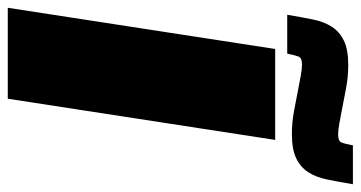

<svg xmlns="http://www.w3.org/2000/svg" viewBox="-239 -691 928 494"><g transform="rotate(90 225.0 -444.0)"><path d="M0 0ZM-2 0 104 -688H338L232 0ZM16 -719ZM452 -888Q446 -852 440 -822.5Q434 -793 421 -773Q408 -753 385 -742Q362 -731 323 -731Q293 -731 263.5 -736.5Q234 -742 209 -747Q189 -751 172 -754Q155 -757 144 -757Q127 -757 123.5 -748Q120 -739 116 -719H16Q22 -755 28 -784.5Q34 -814 47 -834Q60 -854 83 -865Q106 -876 145 -876Q175 -876 204.5 -870.5Q234 -865 259 -860Q279 -856 296 -853Q313 -850 324 -850Q341 -850 344.5 -858.5Q348 -867 352 -888Z"/></g></svg>

Font: Azeri Sans Black
Style: Italic
Weight: 900
Designer: Hector Gatti & Omnibus-Type (original fonts) / Cristiano Sobral (main changes and remastering)
Foundry: Omnibus-Type
Version: Version 0.07;August 21, 2020;FontCreator 13.0.0.2681 64-bit;